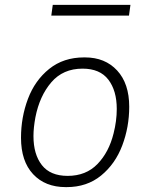

<svg xmlns="http://www.w3.org/2000/svg" viewBox="-20 -756 615 786"><path d="M509 -319Q509 -236 480.5 -160.5Q452 -85 394 -37.5Q336 10 253 10H249Q165 10 115.5 -43Q66 -96 66 -192Q66 -276 94.5 -351.5Q123 -427 181.5 -474Q240 -521 324 -521H328Q410 -521 459.5 -467.5Q509 -414 509 -319ZM125 -276Q117 -233 117 -199Q117 -124 151.5 -80Q186 -36 257 -36Q332 -36 379 -84.5Q426 -133 445 -210Q458 -261 458 -310Q458 -385 423.5 -430Q389 -475 318 -475Q238 -475 190 -419Q142 -363 125 -276ZM514 -736 508 -692H190L196 -736Z"/></svg>

Font: Chivo Thin Italic
Style: Regular
Weight: 100
Italic angle: -8.05°
Designer: Hector Gatti
Foundry: Omnibus-Type
Version: Version 1.007